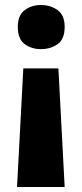

<svg xmlns="http://www.w3.org/2000/svg" viewBox="-20 -579 326 766"><path d="M238 -472Q238 -423 210 -403Q182 -383 143 -383Q106 -383 78.5 -403Q51 -423 51 -472Q51 -518 78.5 -538.5Q106 -559 143 -559Q182 -559 210 -538.5Q238 -518 238 -472ZM73 -306H213L238 167H48Z"/></svg>

Font: Noto Sans Lao Looped ExtraBold
Style: Regular
Weight: 800
Designer: Mark Frömberg, Ben Mitchell
Foundry: The Fontpad Ltd
Version: Version 1.002; ttfautohint (v1.8.4.7-5d5b)